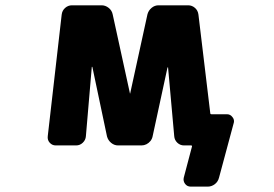

<svg xmlns="http://www.w3.org/2000/svg" viewBox="-20 -568 1040 728"><path d="M703.1 139.6Q689.5 139.6 681.6 128.9Q673.8 118.2 676.8 105.5L708 -12.7Q709 -16.6 704.1 -16.6H677.7Q663.1 -16.6 652.3 -26.9Q641.6 -37.1 640.6 -51.8L617.2 -312.5Q617.2 -312.5 616.2 -312.5Q615.2 -312.5 615.2 -312.5L558.6 -50.8Q556.6 -41 550.3 -33.2Q543.9 -25.4 535.2 -21Q526.4 -16.6 516.6 -16.6H427.7Q413.1 -16.6 401.4 -26.4Q389.6 -36.1 385.7 -50.8L330.1 -314.5Q330.1 -314.5 329.6 -314.5Q329.1 -314.5 328.1 -314.5L305.7 -51.8Q304.7 -37.1 293.9 -26.9Q283.2 -16.6 268.6 -16.6H191.4Q177.7 -16.6 168.5 -26.9Q159.2 -37.1 161.1 -51.8L213.9 -512.7Q215.8 -528.3 227.1 -538.1Q238.3 -547.9 252.9 -547.9H365.2Q379.9 -547.9 392.1 -538.1Q404.3 -528.3 407.2 -513.7L472.7 -213.9Q472.7 -212.9 473.1 -212.9Q473.6 -212.9 473.6 -213.9L539.1 -513.7Q543 -528.3 554.7 -538.1Q566.4 -547.9 581.1 -547.9H693.4Q708 -547.9 719.2 -538.1Q730.5 -528.3 732.4 -512.7L777.3 -138.7Q777.3 -134.8 782.2 -134.8H840.8Q853.5 -134.8 861.3 -124Q867.2 -117.2 867.2 -108.4Q867.2 -104.5 866.2 -101.6L810.5 105.5Q806.6 121.1 794.4 130.4Q782.2 139.6 767.6 139.6Z"/></svg>

Font: Rounded-L Mgen+ 1m bold
Style: Bold
Weight: 700
Designer: [Source Han Sans]
Ryoko NISHIZUKA  (kana & ideographs); Paul D. Hunt (Latin, Greek & Cyrillic); Wenlong ZHANG  (bopomofo
Version: Version 1.059.20150602